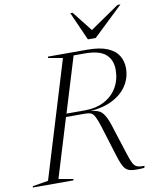

<svg xmlns="http://www.w3.org/2000/svg" viewBox="-141 -1010 877 1087"><g transform="rotate(-10 297.0 -466.5)"><path d="M110 -22.5 194 -7.5 191.5 0H-41.5L-39.5 -7.5L50 -22.5L254 -692.5L170 -707.5L172.5 -715H397Q470 -715 513.5 -696.5Q557 -678 576.2 -646.2Q595.5 -614.5 595.5 -575Q595.5 -521 567.8 -476.8Q540 -432.5 486.2 -404Q432.5 -375.5 355.5 -369.5Q403 -366.5 423 -343.8Q443 -321 458.5 -273L516 -93.5Q527.5 -57 537 -39.2Q546.5 -21.5 561 -16Q575.5 -10.5 603 -11L599.5 0Q549.5 4 523.8 -0.5Q498 -5 484.2 -26.2Q470.5 -47.5 456 -94L401.5 -270.5Q388.5 -311 378.8 -330.2Q369 -349.5 356.5 -355Q344 -360.5 323.5 -360.5H213ZM324 -379Q390 -379 437.8 -404.8Q485.5 -430.5 511 -475Q536.5 -519.5 536.5 -576.5Q536.5 -632 500.5 -664.2Q464.5 -696.5 379.5 -696.5H316L219 -379ZM627.5 -935 456.5 -772H411.5L339 -935H352.5L443 -820L610.5 -935Z"/></g></svg>

Font: Newsreader Display Light
Style: Italic
Weight: 300
Italic angle: -17°
Designer: Hugues Gentile
Foundry: Production Type
Version: Version 1.001